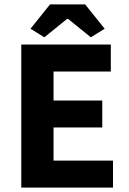

<svg xmlns="http://www.w3.org/2000/svg" viewBox="-20 -855 588 875"><path d="M208 -835 119 -724 182 -685 286 -769H290L394 -685L457 -724L368 -835ZM77 -652V0H495V-123H224V-274H446V-397H224V-529H485V-652Z"/></svg>

Font: Cambridge Sans Bold
Style: Regular
Weight: 700
Version: Version 2.020;PS 002.020;hotconv 1.0.88;makeotf.lib2.5.64775